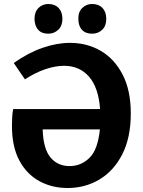

<svg xmlns="http://www.w3.org/2000/svg" viewBox="-20 -931 717 963"><path d="M319 12Q240 12 176.5 -23Q113 -58 76.5 -127Q40 -196 40 -299Q40 -318 41 -340.5Q42 -363 46 -384H482Q474 -492 426.5 -546.5Q379 -601 301 -601Q259 -601 209 -584.5Q159 -568 105 -533L49 -615Q121 -666 193 -691Q265 -716 331 -716Q417 -716 486 -675.5Q555 -635 595.5 -556Q636 -477 636 -362Q636 -241 593.5 -157.5Q551 -74 479 -31Q407 12 319 12ZM329 -98Q387 -98 429 -139.5Q471 -181 481 -282H194Q197 -185 233 -141.5Q269 -98 329 -98ZM442 -762Q409 -762 391 -781.5Q373 -801 373 -836Q372 -871 392.5 -891Q413 -911 442 -911Q475 -911 494 -891Q513 -871 513 -836Q513 -801 492.5 -781.5Q472 -762 442 -762ZM222 -762Q189 -762 171.5 -781.5Q154 -801 153 -836Q153 -871 173 -891Q193 -911 222 -911Q255 -911 274 -891Q293 -871 293 -836Q293 -801 272 -781.5Q251 -762 222 -762Z"/></svg>

Font: Bitter
Style: Bold
Weight: 700
Designer: Sol Matas, and Bitter project Authors
Foundry: Sol Matas
Version: Version 2.001